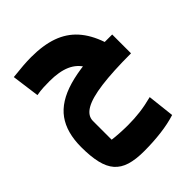

<svg xmlns="http://www.w3.org/2000/svg" viewBox="-217 -604 1017 1017"><g transform="rotate(-45 291.0 -96.0)"><path d="M265 292Q202 292 160 279Q118 266 92.5 237Q67 208 55.5 159.5Q44 111 44 41Q44 -69 92.5 -136Q141 -203 247.5 -234Q354 -265 526 -265L582 -124Q446 -124 358 -112.5Q270 -101 228 -76.5Q186 -52 186 -13V127Q207 130 240 132Q273 134 302 134Q350 134 394 128.5Q438 123 488 110L505 261Q455 277 393.5 284.5Q332 292 265 292ZM582 -124Q493 -124 441 -151.5Q389 -179 362 -241Q338 -284 291.5 -304.5Q245 -325 172 -325Q151 -325 127.5 -324Q104 -323 75 -318L54 -474Q99 -479 132.5 -481.5Q166 -484 194 -484Q284 -484 348.5 -461Q413 -438 456.5 -389.5Q500 -341 526 -265H582Z"/></g></svg>

Font: Changa ExtraLight
Style: Bold
Weight: 700
Version: Version 3.002; ttfautohint (v1.8.2)